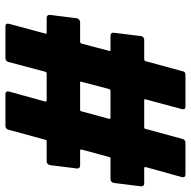

<svg xmlns="http://www.w3.org/2000/svg" viewBox="-18 -694 686 689"><g transform="rotate(90 324.5 -350.0)"><path d="M624 -404H550Q544 -404 544 -399L517 -300Q517 -295 520 -295H575Q580 -295 583 -291.5Q586 -288 585 -283L573 -187Q572 -182 568.5 -178.5Q565 -175 560 -175H488Q482 -175 482 -170L446 -38Q443 -27 432 -27H319Q306 -27 309 -40L345 -170Q345 -175 342 -175H245Q240 -175 238 -170L203 -38Q200 -27 189 -27H75Q63 -27 66 -40L101 -170Q103 -175 98 -175H44Q39 -175 36 -178.5Q33 -182 34 -187L46 -283Q47 -288 51 -291.5Q55 -295 60 -295H130Q135 -295 137 -300L163 -399Q165 -404 160 -404H108Q103 -404 100 -407.5Q97 -411 98 -416L110 -513Q110 -518 114 -521.5Q118 -525 123 -525H193Q195 -525 197.5 -526.5Q200 -528 200 -530L236 -662Q237 -673 249 -673H363Q375 -673 372 -660L337 -530Q335 -525 340 -525H437Q443 -525 443 -530L479 -662Q482 -673 493 -673H606Q619 -673 616 -660L580 -530Q580 -525 583 -525H639Q644 -525 647 -521.5Q650 -518 649 -513L637 -416Q636 -411 632.5 -407.5Q629 -404 624 -404ZM380 -300 407 -399Q407 -404 404 -404H307Q302 -404 300 -399L274 -300Q272 -295 277 -295H374Q380 -295 380 -300Z"/></g></svg>

Font: Barlow
Style: Bold Italic
Weight: 700
Italic angle: -7°
Designer: Jeremy Tribby
Foundry: Tribby Type
Version: Version 1.422